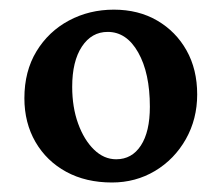

<svg xmlns="http://www.w3.org/2000/svg" viewBox="-20 -601 457 396"><path d="M210.9 -224.6Q157.2 -224.6 116.7 -246.6Q76.2 -268.6 53.2 -308.1Q30.3 -347.7 30.3 -398.4Q30.3 -454.1 55.2 -495.1Q80.1 -536.1 122.1 -558.6Q164.1 -581.1 214.8 -581.1Q265.6 -581.1 304.2 -558.6Q342.8 -536.1 364.7 -497.1Q386.7 -458 386.7 -406.2Q386.7 -355.5 363.3 -314Q339.8 -272.5 299.8 -248.5Q259.8 -224.6 210.9 -224.6ZM219.7 -272.5Q252 -272.5 270.5 -300.8Q289.1 -329.1 289.1 -380.9Q289.1 -450.2 265.1 -492.7Q241.2 -535.2 202.1 -535.2Q168.9 -535.2 148.9 -504.9Q128.9 -474.6 128.9 -421.9Q128.9 -379.9 141.1 -346.2Q153.3 -312.5 173.8 -292.5Q194.3 -272.5 219.7 -272.5Z"/></svg>

Font: Crimson Pro ExtraLight Medium
Style: Regular
Weight: 500
Version: Version 1.002